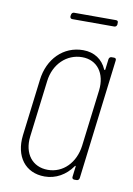

<svg xmlns="http://www.w3.org/2000/svg" viewBox="-77 -698 525 757"><g transform="rotate(10 185.0 -320.0)"><path d="M326 -648H158C152 -648 148 -644 147 -638L146 -632C146 -626 149 -622 155 -622H323C329 -622 333 -626 334 -632V-638C335 -644 332 -648 326 -648ZM323 -491 318 -450C318 -446 315 -445 313 -449C297 -486 264 -509 219 -509C140 -509 81 -449 71 -364L43 -137C33 -52 77 8 155 8C200 8 239 -15 265 -52C267 -56 270 -55 269 -51L264 -10C263 -4 267 0 273 0H282C288 0 292 -4 293 -10L352 -491C353 -497 350 -501 344 -501H334C328 -501 324 -497 323 -491ZM163 -20C101 -20 64 -68 72 -137L100 -364C108 -433 158 -481 220 -481C280 -481 316 -433 308 -364L280 -137C271 -68 224 -20 163 -20Z"/></g></svg>

Font: Barlow Condensed Thin
Style: Italic
Weight: 250
Width: 3
Italic angle: -7°
Designer: Jeremy Tribby
Foundry: Tribby Type
Version: Version 1.422;hotconv 1.0.109;makeotfexe 2.5.65596